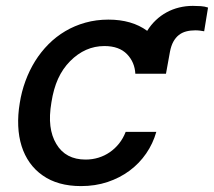

<svg xmlns="http://www.w3.org/2000/svg" viewBox="-20 -619 724 650"><path d="M46.9 -270.2Q52.9 -308.6 66.1 -344.5Q79.2 -380.3 98.7 -411.8Q118.3 -443.2 144 -469.1Q169.7 -495 201 -513.5Q232.2 -532 269 -542.3Q305.8 -552.6 346.9 -552.6Q426.5 -552.6 478.3 -514.6Q490.8 -534.8 507.5 -550.6Q524.1 -566.4 544 -577.2Q563.9 -588.1 586.5 -593.6Q609 -599.1 632.8 -599.1Q646.3 -599.1 659.8 -598.2Q673.3 -597.3 684.3 -593.4L671.2 -513.1Q664.8 -514.2 657.3 -515.3Q649.9 -516.3 641 -516.3Q624.3 -516.3 610.3 -512.6Q596.2 -508.9 585.4 -500.4Q574.6 -491.8 566.9 -478Q559.3 -464.1 555.4 -443.9L541.9 -369.3H438.2Q436.1 -408.4 410.2 -435.4Q383.5 -463.1 333.5 -463.1Q268.1 -463.1 217.3 -411.9Q191.8 -386 176.5 -352.1Q161.2 -318.2 154.1 -272.7Q146.3 -226.9 150.6 -192.5Q154.8 -158 170.8 -131.4Q202.1 -78.8 269.9 -78.8Q292.6 -78.8 313.4 -85.2Q334.2 -91.6 351.7 -103.7Q369.3 -115.8 383.2 -133.2Q397 -150.6 405.5 -172.6H509.2Q497.9 -132.8 474.8 -99.3Q451.7 -65.7 418.7 -41.2Q385.7 -16.7 344.1 -2.8Q302.6 11 254.3 11Q175.4 11 124.3 -25.2Q98.7 -43 80.8 -68.2Q62.9 -93.4 53.1 -124.6Q43.3 -155.9 41.7 -192.6Q40.1 -229.4 46.9 -270.2Z"/></svg>

Font: Inter P Medium
Style: Italic
Weight: 500
Italic angle: 9.39999°
Designer: Rasmus Andersson
Foundry: rsms
Version: Version 3.018;git-588b23468